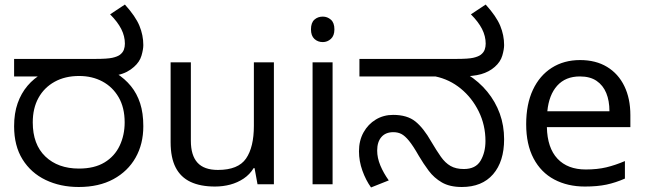

<svg xmlns="http://www.w3.org/2000/svg" viewBox="-20 -810 2842 844"><path d="M326 12Q245 12 180.5 -19Q116 -50 79 -109.5Q42 -169 42 -255Q42 -312 57.5 -356Q73 -400 101 -433Q129 -466 168 -488L186 -474H42V-551H398Q452 -551 474 -556Q496 -561 507 -569Q520 -579 524.5 -591.5Q529 -604 529 -618Q529 -651 513 -682.5Q497 -714 464 -747L529 -790Q576 -738 593 -696.5Q610 -655 610 -612Q610 -593 602 -565.5Q594 -538 569 -516Q556 -504 538 -494.5Q520 -485 496 -480L491 -488Q529 -464 555.5 -431.5Q582 -399 596 -356Q610 -313 610 -255Q610 -177 576 -117Q542 -57 478.5 -22.5Q415 12 326 12ZM327 -69Q395 -69 439.5 -96Q484 -123 506 -169.5Q528 -216 528 -272Q528 -337 501.5 -382.5Q475 -428 430 -452Q385 -476 328 -476Q266 -476 220 -450.5Q174 -425 149 -379.5Q124 -334 124 -272Q124 -175 179.5 -122Q235 -69 327 -69Z M1184 -536V0H1112L1099 -71H1095Q1078 -43 1051 -25Q1024 -7 992 1.5Q960 10 925 10Q861 10 817.5 -10.5Q774 -31 752 -74Q730 -117 730 -185V-536H819V-191Q819 -127 848 -95Q877 -63 938 -63Q1027 -63 1061.5 -113Q1096 -163 1096 -257V-536Z M1442 -536V0H1354V-536ZM1399 -737Q1419 -737 1434.5 -723.5Q1450 -710 1450 -681Q1450 -653 1434.5 -639Q1419 -625 1399 -625Q1377 -625 1362 -639Q1347 -653 1347 -681Q1347 -710 1362 -723.5Q1377 -737 1399 -737Z M2010 12Q1957 12 1922.5 -8Q1888 -28 1864.5 -59.5Q1841 -91 1821 -125Q1796 -169 1778 -191Q1760 -213 1744.5 -221Q1729 -229 1709 -229Q1675 -229 1656.5 -207.5Q1638 -186 1638 -148Q1638 -116 1652 -82.5Q1666 -49 1689 -17L1611 14Q1588 -18 1573 -60Q1558 -102 1558 -145Q1558 -192 1578 -228Q1598 -264 1632 -284.5Q1666 -305 1708 -305Q1770 -305 1806 -276Q1842 -247 1876 -187Q1899 -148 1918 -121Q1937 -94 1960.5 -80.5Q1984 -67 2019 -67Q2071 -67 2092.5 -103.5Q2114 -140 2114 -190Q2114 -260 2084.5 -320Q2055 -380 2005.5 -420.5Q1956 -461 1894 -474H1560V-551H1985Q2039 -551 2060.5 -556Q2082 -561 2093 -569Q2106 -579 2110.5 -591.5Q2115 -604 2115 -618Q2115 -651 2099 -682.5Q2083 -714 2050 -747L2115 -790Q2162 -738 2179 -696.5Q2196 -655 2196 -612Q2196 -593 2188 -565.5Q2180 -538 2155 -516Q2130 -494 2095 -484Q2060 -474 2002 -474H1978L2035 -483Q2086 -451 2122 -407Q2158 -363 2177 -310.5Q2196 -258 2196 -198Q2196 -100 2147.5 -44Q2099 12 2010 12Z M2530 -546Q2599 -546 2648.5 -516Q2698 -486 2724.5 -431.5Q2751 -377 2751 -304V-251H2384Q2386 -160 2430.5 -112.5Q2475 -65 2555 -65Q2606 -65 2645.5 -74.5Q2685 -84 2727 -102V-25Q2686 -7 2646 1.5Q2606 10 2551 10Q2475 10 2416.5 -21Q2358 -52 2325.5 -113.5Q2293 -175 2293 -264Q2293 -352 2322.5 -415Q2352 -478 2405.5 -512Q2459 -546 2530 -546ZM2529 -474Q2466 -474 2429.5 -433.5Q2393 -393 2386 -321H2659Q2659 -367 2645 -401Q2631 -435 2602.5 -454.5Q2574 -474 2529 -474Z"/></svg>

Font: kannada25
Style: Book
Weight: 400
Designer: Jelle Bosma - Monotype Design Team
Foundry: Monotype Imaging Inc.
Version: Version 2.003